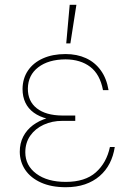

<svg xmlns="http://www.w3.org/2000/svg" viewBox="-20 -781 566 811"><path d="M258.8 -293H297.9V-270.5H243.2Q200.2 -270.5 164.6 -254.2Q128.9 -237.8 107.9 -208Q86.9 -178.2 86.9 -137.7Q86.9 -82 133.3 -47.4Q179.7 -12.7 257.8 -12.7Q339.4 -12.7 384.8 -53Q430.2 -93.3 444.3 -160.2H464.8Q459 -122.1 443.1 -91.1Q427.2 -60.1 400.9 -37.4Q374.5 -14.6 338.9 -2.4Q303.2 9.8 257.8 9.8Q196.8 9.8 153.3 -9.8Q109.9 -29.3 86.9 -63Q64 -96.7 63.5 -139.6Q63.5 -175.8 78.1 -204.1Q92.8 -232.4 119.1 -252.2Q145.5 -272 181.2 -282.5Q216.8 -293 258.8 -293ZM297.9 -270.5H258.8Q214.8 -270.5 180.4 -279.3Q146 -288.1 122.6 -305.2Q99.1 -322.3 87.2 -347.4Q75.2 -372.6 75.2 -405.3Q75.7 -449.7 98.1 -482.9Q120.6 -516.1 161.4 -534.4Q202.1 -552.7 256.8 -552.7Q305.2 -552.7 343 -535.4Q380.9 -518.1 405.5 -484.1Q430.2 -450.2 438.5 -400.4H415Q402.3 -467.3 361.3 -498.5Q320.3 -529.8 256.8 -530.3Q184.6 -529.8 141.6 -496.8Q98.6 -463.9 97.7 -407.2Q97.2 -353.5 135.5 -323.5Q173.8 -293.5 243.2 -293H297.9ZM259.8 -597.7 274.4 -760.7H302.7L277.3 -597.7Z"/></svg>

Font: Inter Tight Thin
Style: Regular
Weight: 250
Designer: Rasmus Andersson
Foundry: rsms
Version: Version 3.004